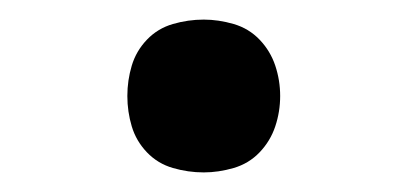

<svg xmlns="http://www.w3.org/2000/svg" viewBox="-20 -168 415 196"><path d="M188 8Q172 8 156.5 3.5Q141 -1 130 -12.5Q119 -24 114.5 -39Q110 -54 110 -70Q110 -86 114.5 -101Q119 -116 130 -127.5Q141 -139 156.5 -143.5Q172 -148 188 -148Q203 -148 218.5 -143.5Q234 -139 245 -127.5Q256 -116 261 -101Q266 -86 266 -70Q266 -54 261 -39Q256 -24 245 -12.5Q234 -1 218.5 3.5Q203 8 188 8Z"/></svg>

Font: Zed Sans
Style: Regular
Weight: 400
Designer: Belleve Invis
Foundry: Belleve Invis
Version: Version 1.0.0; ttfautohint (v1.8.4)